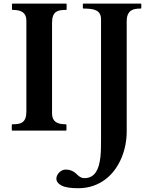

<svg xmlns="http://www.w3.org/2000/svg" viewBox="-20 -708 826 1041"><path d="M262.2 -92.8Q262.2 -76.2 267.3 -64.9Q272.5 -53.7 282 -46.9Q291.5 -40 305.4 -37.1Q319.3 -34.2 336.4 -34.2Q340.3 -34.2 340.3 -30.3V-3.9Q340.3 -2.4 339.8 -1.2Q339.4 0 336.4 0H47.9Q45.4 0 44.7 -1.5Q43.9 -2.9 43.9 -3.9V-30.3Q43.9 -31.2 44.7 -32.7Q45.4 -34.2 47.9 -34.2Q64.9 -34.2 78.9 -36.4Q92.8 -38.6 102.5 -45.9Q112.3 -53.2 117.7 -66.9Q123 -80.6 123 -104V-595.7Q123 -612.3 117.9 -623.5Q112.8 -634.8 103.3 -641.6Q93.8 -648.4 79.8 -651.4Q65.9 -654.3 48.8 -654.3Q44.9 -654.3 44.9 -658.2V-684.6Q44.9 -688.5 48.8 -688.5H337.4Q339.8 -688.5 340.6 -687Q341.3 -685.5 341.3 -684.6V-658.2Q341.3 -657.2 340.6 -655.8Q339.8 -654.3 337.4 -654.3Q320.3 -654.3 306.4 -652.1Q292.5 -649.9 282.7 -642.6Q272.9 -635.3 267.6 -621.6Q262.2 -607.9 262.2 -584.5V-92.8ZM527.8 -603Q527.8 -621.6 521.2 -633.1Q514.6 -644.5 502.4 -650.9Q490.2 -657.2 472.7 -659.4Q455.1 -661.6 433.1 -661.6Q429.2 -661.6 429.2 -665.5V-684.6Q429.2 -688.5 433.1 -688.5H742.2Q744.6 -688.5 745.4 -687Q746.1 -685.5 746.1 -684.6V-665.5Q746.1 -664.6 745.4 -663.1Q744.6 -661.6 742.2 -661.6Q727.1 -661.6 713.4 -659.4Q699.7 -657.2 689.5 -649.9Q679.2 -642.6 673.1 -628.9Q667 -615.2 667 -591.8V4.9Q667 41 659.9 77.9Q652.8 114.7 638.4 148.9Q624 183.1 602.1 212.9Q580.1 242.7 550.8 264.9Q521.5 287.1 484.6 299.8Q447.8 312.5 402.8 312.5Q341.8 312.5 314 298.1Q286.1 283.7 285.6 261.2Q285.6 251 290.3 241.9Q294.9 232.9 302 226.1Q309.1 219.2 317.9 215.3Q326.7 211.4 335.4 211.4Q350.1 211.4 360.8 214.8Q371.6 218.3 379.6 223.4Q387.7 228.5 393.8 234.6Q399.9 240.7 406.5 245.8Q413.1 251 420.2 254.4Q427.2 257.8 437.5 257.8Q459.5 257.8 474.9 249Q490.2 240.2 500.2 224.9Q510.3 209.5 515.9 189Q521.5 168.5 524.2 145.3Q526.9 122.1 527.3 97.4Q527.8 72.8 527.8 48.8V-603Z"/></svg>

Font: Cardo
Style: Bold
Weight: 700
Designer: David J. Perry
Foundry: David J. Perry
Version: Version 1.0011